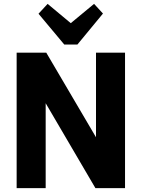

<svg xmlns="http://www.w3.org/2000/svg" viewBox="-20 -972 732 992"><path d="M626 -700V0H473L183 -495H216V0H66V-700H219L510 -205H476V-700ZM512 -902 380 -742H312L179 -901L226 -952L388 -817H303L466 -952Z"/></svg>

Font: Pathway Extreme SemiCondensed
Style: Bold
Weight: 700
Width: 4
Version: Version 1.001;gftools[0.9.26]